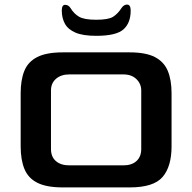

<svg xmlns="http://www.w3.org/2000/svg" viewBox="-20 -816 837 836"><path d="M253 0Q183 0 143 -20Q103 -40 86.5 -80Q70 -120 70 -179V-410Q70 -468 86 -507.5Q102 -547 142 -567.5Q182 -588 253 -588H545Q615 -588 654.5 -567.5Q694 -547 710.5 -507.5Q727 -468 727 -410V-179Q727 -91 688 -45.5Q649 0 545 0ZM282 -96H517Q554 -96 574.5 -115Q595 -134 595 -167V-422Q595 -451 574 -471.5Q553 -492 517 -492H282Q246 -492 224 -473Q202 -454 202 -422V-167Q202 -133 223.5 -114.5Q245 -96 282 -96ZM399 -660Q341 -660 308.5 -674Q276 -688 262.5 -713Q249 -738 249 -770Q249 -795 263.5 -795Q278 -795 287 -781Q302 -756 324.5 -743Q347 -730 399 -730Q452 -730 472.5 -743Q493 -756 509 -781Q520 -797 534.5 -796Q549 -795 549 -770Q549 -716 517.5 -688Q486 -660 399 -660Z"/></svg>

Font: Goldman
Style: Regular
Weight: 400
Designer: Jaikishan Patel
Version: Version 1.000; ttfautohint (v1.8.3)